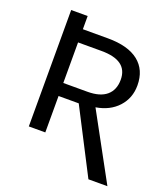

<svg xmlns="http://www.w3.org/2000/svg" viewBox="-147 -763 893 1021"><g transform="rotate(20 300.0 -252.0)"><path d="M473.1 155.8 286.6 -206.1H172.4V0H79.1V-658.7H172.4V-584H314.5Q428.2 -584 487.8 -536.9Q547.4 -489.7 547.4 -401.9Q547.4 -330.1 501.5 -279.8Q455.6 -229.5 377.4 -216.8L580.6 155.8ZM453.6 -400.4Q453.6 -509.3 305.2 -509.3H172.4V-279.8H309.1Q380.4 -279.8 417 -311Q453.6 -342.3 453.6 -400.4Z"/></g></svg>

Font: Cousine
Style: Regular
Weight: 400
Monospace: yes
Designer: Steve Matteson
Foundry: Ascender Corporation
Version: Version 1.20